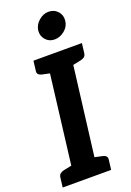

<svg xmlns="http://www.w3.org/2000/svg" viewBox="-183 -1015 732 1076"><g transform="rotate(-20 183.0 -476.5)"><path d="M69 0 158 -724H297L207 0ZM-6 0 1 -58Q3 -72 11.5 -79Q20 -86 34 -89L93 -101V0ZM184 0 209 -101 265 -89Q278 -86 285 -79Q292 -72 290 -58L283 0ZM182 -724 157 -623 101 -635Q88 -638 81 -645Q74 -652 76 -666L83 -724ZM372 -724 365 -666Q363 -652 354.5 -645Q346 -638 331 -635L273 -623V-724ZM236 -795Q204 -795 183.5 -818Q163 -841 166 -873Q170 -906 197 -929.5Q224 -953 255 -953Q289 -953 310 -929.5Q331 -906 327 -873Q324 -841 296.5 -818Q269 -795 236 -795Z"/></g></svg>

Font: Aleo
Style: Bold Italic
Weight: 700
Italic angle: -7°
Version: Version 2.001;gftools[0.9.29]